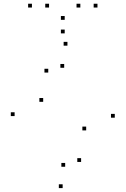

<svg xmlns="http://www.w3.org/2000/svg" viewBox="-20 -969 660 1009"><path d="M583.2 -350.5V-370.5H563.2V-350.5ZM334.4 -729V-749H314.4V-729ZM56.8 -359V-379H36.8V-359ZM309.2 19.5V-0.5H289.2V19.5ZM206.9 -433.9V-453.9H186.9V-433.9ZM233.6 -587.6V-607.6H213.6V-587.6ZM317.3 -612.8V-632.8H297.3V-612.8ZM432.9 -283.7V-303.7H412.9V-283.7ZM406.2 -117.9V-137.9H386.2V-117.9ZM322.5 -92.7V-112.7H302.5V-92.7ZM320 -793.6V-813.6H300V-793.6ZM492.2 -929.4V-949.4H472.2V-929.4ZM402.2 -929.4V-949.4H382.2V-929.4ZM320 -864.8V-884.8H300V-864.8ZM237.8 -929.4V-949.4H217.8V-929.4ZM147.8 -929.4V-949.4H127.8V-929.4Z"/></svg>

Font: Monaspace Argon Dots Var
Style: Regular
Weight: 400
Designer: Riley Cran and the Lettermatic Team
Version: Version 1.100 (Monaspace Argon Dots)